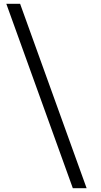

<svg xmlns="http://www.w3.org/2000/svg" viewBox="-20 -842 525 1002"><path d="M432 140H360L13 -822H85Z"/></svg>

Font: Be Vietnam Pro Light
Style: Regular
Weight: 300
Designer: Lam Bao, Tony Le, Vietanh Nguyen
Foundry: Yellow Type Foundry
Version: Version 1.002; ttfautohint (v1.8.3)